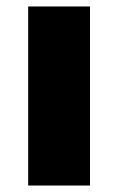

<svg xmlns="http://www.w3.org/2000/svg" viewBox="-20 -573 365 593"><path d="M258 0V-553H67V0Z"/></svg>

Font: Noto Sans Sinhala UI Black
Style: Regular
Weight: 900
Designer: Jelle Bosma - Monotype Design Team
Foundry: Monotype Imaging Inc.
Version: Version 2.006